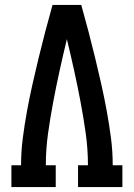

<svg xmlns="http://www.w3.org/2000/svg" viewBox="-20 -755 540 775"><path d="M26 0V-88H65Q65 -143 72 -197.5Q79 -252 89 -306.5Q99 -361 111 -414.5Q123 -468 136 -521.5Q149 -575 163 -628.5Q177 -682 192 -735H308Q323 -682 337 -628.5Q351 -575 364 -521.5Q377 -468 389 -414.5Q401 -361 411 -306.5Q421 -252 428 -197.5Q435 -143 435 -88H474V0H295V-88H335Q335 -153 326 -217Q317 -281 305 -344.5Q293 -408 279 -471.5Q265 -535 250 -597Q235 -535 221 -471.5Q207 -408 195 -344.5Q183 -281 174 -217Q165 -153 165 -88H205V0Z"/></svg>

Font: Iosevka Curly Slab Semibold
Style: Regular
Weight: 600
Monospace: yes
Designer: Belleve Invis
Foundry: Belleve Invis
Version: Version 22.1.2; ttfautohint (v1.8.4)